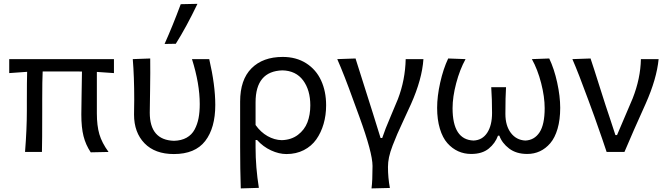

<svg xmlns="http://www.w3.org/2000/svg" viewBox="-20 -812 3562 1026"><path d="M588.9 -496.1V-421.4Q528.8 -426.3 497.6 -427.7V-206.1Q497.6 -140.6 511 -94.7Q524.4 -48.8 560.1 0L464.8 2Q438 -38.1 426.3 -84.5Q414.6 -130.9 414.6 -200.2Q414.6 -230.5 416 -305.2Q417.5 -379.9 418 -429.7Q408.7 -430.2 389.2 -430.2H208Q205.6 -382.8 205.6 -280.3V-216.3Q205.6 -54.2 204.1 0H113.8Q123.5 -123 123.5 -220.7V-269Q123.5 -381.3 125 -428.2L29.3 -421.4V-496.1Z M919.4 -578.1 859.4 -577.1Q902.8 -673.8 945.8 -789.6L1035.2 -791.5Q976.1 -668 919.4 -578.1ZM909.2 11.2Q808.1 11.2 752.2 -46.4Q696.3 -104 696.3 -199.7Q696.3 -217.3 696.8 -243.2Q697.3 -269 697.3 -279.8Q697.3 -402.3 689.5 -496.1L782.7 -499.5Q783.7 -430.2 782 -327.1Q780.3 -224.1 780.3 -210Q780.3 -63.5 909.7 -59.6Q949.2 -60.5 977.1 -76.2Q1004.9 -91.8 1019.8 -119.6Q1034.7 -147.5 1041 -180.4Q1047.4 -213.4 1047.4 -255.9Q1047.4 -364.3 1005.9 -496.1H1098.1Q1130.4 -356.4 1130.4 -251.5Q1130.4 -127.9 1076.4 -58.3Q1022.5 11.2 909.2 11.2Z M1363.3 191.9 1266.6 194.8Q1263.2 91.8 1263.2 -26.9V-269Q1263.2 -386.2 1324 -447Q1384.8 -507.8 1490.7 -507.8Q1563 -507.8 1616.2 -473.9Q1669.4 -439.9 1696 -381.8Q1722.7 -323.7 1722.7 -249.5Q1722.7 -196.3 1709.2 -149.9Q1695.8 -103.5 1670.2 -67.1Q1644.5 -30.8 1603.5 -9.8Q1562.5 11.2 1510.7 11.2Q1470.7 11.2 1428.5 -8.3Q1386.2 -27.8 1353.5 -64H1345.7V-23.4Q1345.7 81.1 1363.3 191.9ZM1485.4 -63Q1536.6 -64.5 1572 -91.3Q1607.4 -118.2 1622.8 -158.4Q1638.2 -198.7 1638.2 -249Q1638.2 -330.6 1599.9 -382.3Q1561.5 -434.1 1489.3 -436Q1345.7 -431.6 1345.7 -265.1V-144Q1373 -105.5 1409.7 -84.7Q1446.3 -64 1485.4 -63Z M2063.5 192.4 1965.3 194.8Q1970.7 154.8 1970.7 74.7Q1970.7 4.9 1900.4 -188L1868.2 -275.9Q1819.3 -412.1 1782.2 -496.1L1879.9 -499.5Q1892.1 -461.9 1924.1 -359.9Q1956.1 -257.8 1972.7 -206.5L2013.7 -74.7H2022.5Q2036.6 -118.2 2068.4 -192.1Q2100.1 -266.1 2106.4 -282.7Q2145.5 -384.8 2147.9 -496.1H2242.7Q2235.4 -388.2 2176.3 -255.9Q2163.6 -227.5 2138.9 -174.6Q2114.3 -121.6 2103.3 -96.4Q2092.3 -71.3 2078.4 -35.2Q2064.5 1 2058.8 28.1Q2053.2 55.2 2053.2 80.1Q2053.2 138.2 2063.5 192.4Z M2498 10.7Q2460.4 10.7 2428.5 -3.7Q2396.5 -18.1 2370.8 -46.9Q2345.2 -75.7 2330.6 -124.3Q2315.9 -172.9 2315.9 -235.8Q2315.9 -297.4 2332.3 -370.6Q2348.6 -443.8 2375 -499.5L2467.8 -496.1Q2437 -440.4 2417.7 -367.2Q2398.4 -293.9 2398.4 -233.9Q2398.4 -64.9 2510.7 -61Q2557.6 -63 2583.5 -102.5Q2609.4 -142.1 2609.4 -208.5Q2609.4 -282.2 2605 -346.2H2684.1Q2680.7 -294.9 2680.7 -203.6Q2680.7 -140.6 2709.7 -102.1Q2738.8 -63.5 2787.1 -61Q2835.9 -63 2863.3 -105Q2890.6 -147 2890.6 -233.9Q2890.6 -294.4 2871.8 -367.7Q2853 -440.9 2822.3 -496.1L2915 -499.5Q2941.4 -444.3 2957.5 -370.8Q2973.6 -297.4 2973.6 -235.8Q2973.6 -172.4 2959.5 -124Q2945.3 -75.7 2920.7 -46.9Q2896 -18.1 2865 -3.7Q2834 10.7 2797.4 10.7Q2738.8 10.7 2700.7 -18.3Q2662.6 -47.4 2648.4 -86.9H2641.1Q2626.5 -46.4 2591.6 -17.8Q2556.6 10.7 2498 10.7Z M3316.9 0H3221.7Q3205.1 -51.3 3156.7 -188L3124.5 -275.9Q3070.3 -423.8 3038.6 -496.1L3135.7 -499.5Q3150.4 -456.5 3185.3 -345.7Q3220.2 -234.9 3238.8 -181.2L3268.6 -90.3H3277.3L3360.8 -286.1Q3402.8 -392.6 3404.8 -496.1H3499.5Q3489.3 -390.6 3430.7 -258.8Q3363.3 -109.9 3316.9 0Z"/></svg>

Font: Commissioner Flair
Style: Regular
Weight: 400
Designer: Kostas Bartsokas
Foundry: Kostas Bartsokas
Version: Version 1.000